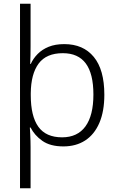

<svg xmlns="http://www.w3.org/2000/svg" viewBox="-20 -780 639 1036"><path d="M543 -269Q543 -179 516 -116.5Q489 -54 439.5 -22Q390 10 322 10Q251 10 208.5 -20Q166 -50 145 -92H141Q142 -78 143 -58.5Q144 -39 144.5 -20Q145 -1 145 15V236H88V-760H145V-531Q145 -512 144.5 -483Q144 -454 143 -435H146Q159 -464 183 -488.5Q207 -513 242.5 -527.5Q278 -542 327 -542Q429 -542 486 -473Q543 -404 543 -269ZM484 -270Q484 -382 443 -437.5Q402 -493 319 -493Q230 -493 188.5 -437Q147 -381 146 -277V-266Q146 -153 187 -96Q228 -39 315 -39Q398 -39 441 -98Q484 -157 484 -270Z"/></svg>

Font: Noto Sans Symbols Light
Style: Regular
Weight: 300
Version: Version 2.002